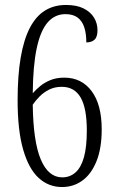

<svg xmlns="http://www.w3.org/2000/svg" viewBox="-20 -744 474 774"><path d="M230 10Q176 10 136 -26.5Q96 -63 73.5 -140.5Q51 -218 51 -340Q51 -440 63.5 -512.5Q76 -585 100.5 -632Q125 -679 161.5 -701.5Q198 -724 246 -724Q289 -724 317 -710Q345 -696 359 -673Q373 -650 373 -622Q373 -595 361 -584Q349 -573 328 -573Q328 -609 319.5 -634.5Q311 -660 292.5 -673.5Q274 -687 244 -687Q201 -687 172 -653.5Q143 -620 128 -549.5Q113 -479 112 -368Q124 -382 141.5 -396.5Q159 -411 183 -421Q207 -431 239 -431Q309 -431 349.5 -376.5Q390 -322 390 -223Q390 -146 369 -94Q348 -42 312 -16Q276 10 230 10ZM231 -29Q262 -29 284.5 -49Q307 -69 318.5 -110.5Q330 -152 330 -218Q330 -308 305 -351Q280 -394 229 -394Q200 -394 177.5 -382.5Q155 -371 139 -354.5Q123 -338 112 -322Q114 -173 144.5 -101Q175 -29 231 -29Z"/></svg>

Font: Noto Serif Khmer ExtraCondensed Light
Style: Regular
Weight: 300
Width: 2
Designer: Danh Hong and the Monotype Design Team
Foundry: Monotype Imaging Inc.
Version: Version 2.004